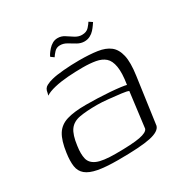

<svg xmlns="http://www.w3.org/2000/svg" viewBox="-128 -631 725 747"><g transform="rotate(-30 234.5 -257.5)"><path d="M195 7Q139 7 105 0.5Q71 -6 53.5 -20.5Q36 -35 32.5 -59Q29 -83 34 -118Q41 -169 57.5 -195.5Q74 -222 106.5 -232Q139 -242 192 -242Q217 -242 245.5 -241Q274 -240 300 -238Q326 -236 345 -233.5Q364 -231 370 -229Q378 -279 373 -308.5Q368 -338 352.5 -351.5Q337 -365 312 -369.5Q287 -374 254 -374Q221 -374 187.5 -371.5Q154 -369 126.5 -362.5Q99 -356 84 -346L87 -357Q89 -376 103.5 -383.5Q118 -391 132 -394Q151 -399 186 -402Q221 -405 256 -405Q303 -405 337 -400Q371 -395 391.5 -379Q412 -363 419.5 -330.5Q427 -298 419 -242L390 -34Q384 -12 340 -2.5Q296 7 195 7ZM198 -19Q274 -19 307.5 -25.5Q341 -32 346 -46L366 -204Q359 -208 334 -211Q309 -214 280 -217Q251 -220 230 -220Q182 -220 151.5 -214.5Q121 -209 105.5 -188Q90 -167 84 -120Q79 -86 84.5 -63.5Q90 -41 115.5 -30Q141 -19 198 -19ZM312 -458Q296 -458 281 -466.5Q266 -475 251.5 -484Q237 -493 221 -493Q205 -493 195 -482Q185 -471 180 -463L166 -473Q167 -477 172 -484.5Q177 -492 185 -501Q193 -510 203.5 -516Q214 -522 227 -522Q244 -522 258 -512.5Q272 -503 286.5 -494Q301 -485 316 -485Q337 -485 348 -497.5Q359 -510 363 -517L378 -507Q376 -504 370.5 -496Q365 -488 357 -479Q349 -470 337.5 -464Q326 -458 312 -458Z"/></g></svg>

Font: Genos Thin Light
Style: Italic
Weight: 300
Italic angle: -8°
Version: Version 1.010